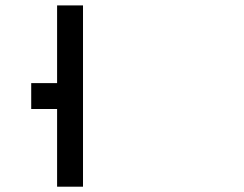

<svg xmlns="http://www.w3.org/2000/svg" viewBox="-20 -704 919 724"><path d="M195.3 -390.6V-683.6H293V0H195.3V-293H97.7V-390.6Z"/></svg>

Font: BabelStone Pigpen
Style: Regular
Weight: 400
Designer: Andrew West
Foundry: BabelStone
Version: Version 1.02 November 6, 2013